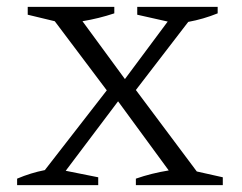

<svg xmlns="http://www.w3.org/2000/svg" viewBox="-20 -541 706 561"><path d="M30 0V-19Q70 -36 111 -44L292 -277L140 -479L61 -498V-521H314V-502Q269 -487 221 -479L345 -310L470 -478L381 -498V-521H616V-502Q574 -485 530 -477L377 -278L555 -40L631 -23V0H377V-19Q423 -35 473 -43L325 -245L172 -42L267 -23V0Z"/></svg>

Font: Piazzolla SC Light
Style: Regular
Weight: 300
Designer: Juan Pablo del Peral
Foundry: Huerta Tipografica
Version: Version 1.330